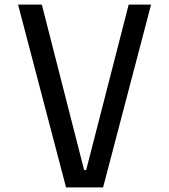

<svg xmlns="http://www.w3.org/2000/svg" viewBox="-20 -820 740 840"><path d="M163 -800 348 -76H357L543 -800H641L431 0H269L59 -800Z"/></svg>

Font: Martian Mono Light
Style: Regular
Weight: 300
Monospace: yes
Designer: Roman Shamin
Foundry: Evil Martians
Version: Version 1.000; ttfautohint (v1.8.4.7-5d5b)